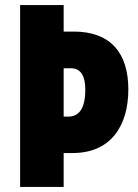

<svg xmlns="http://www.w3.org/2000/svg" viewBox="-20 -734 542 754"><path d="M484 -383C484 -528 412 -610 270 -610H230V-714H59V0H230V-133H265C420 -133 484 -246 484 -383ZM248 -276H230V-466H258C296 -466 315 -438 315 -382C315 -306 289 -276 248 -276Z"/></svg>

Font: Noto Sans Bengali ExtraCondensed Black
Style: Regular
Weight: 900
Width: 2
Designer: Joana Ranito - Universal Thirst; Jelle Bosma - Monotype Design Team
Foundry: Universal Thirst ehf.
Version: Version 3.000